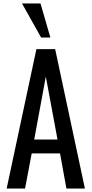

<svg xmlns="http://www.w3.org/2000/svg" viewBox="-20 -1095 532 1115"><path d="M18.6 0 191.4 -809.6H300.3L473.1 0H365.7L328.6 -204.1H164.1L125.5 0ZM107.9 -1074.7H215.3L272.5 -877H218.8ZM178.7 -284.7H314L246.1 -650.4Z"/></svg>

Font: Oswald Regular
Style: Regular
Weight: 400
Designer: Vernon Adams
Foundry: Vernon Adams
Version: 3.0; ttfautohint (v0.95) -l 8 -r 50 -G 200 -x 0 -w "G" -W -c